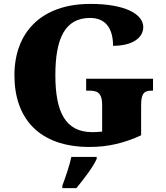

<svg xmlns="http://www.w3.org/2000/svg" viewBox="-20 -744 850 985"><path d="M440 10C534 10 618 -10 704 -50V-202C704 -255 713 -279 756 -279H765V-340H422V-279H441C490 -279 504 -255 504 -206V-69C485 -67 469 -66 454 -66C315 -66 264 -170 264 -358C264 -546 313 -652 442 -652C517 -652 560 -604 560 -509C667 -509 715 -555 715 -605C715 -671 623 -724 444 -724C188 -724 54 -574 54 -358C54 -137 180 10 440 10ZM300 208V221H372C408 177 458 113 476 71V61H346C338 102 314 171 300 208Z"/></svg>

Font: Noto Serif Gurmukhi Black
Style: Regular
Weight: 900
Designer: Vaibhav Singh and the Monotype Design Team
Foundry: Monotype Imaging Inc.
Version: Version 2.004